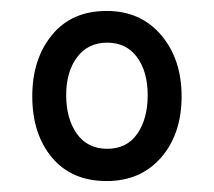

<svg xmlns="http://www.w3.org/2000/svg" viewBox="-20 -752 391 351"><path d="M175 -421Q111 -421 75 -464Q39 -507 39 -576Q39 -644 75 -688Q111 -732 175 -732Q237 -732 274.5 -688Q312 -644 312 -576Q312 -507 274.5 -464Q237 -421 175 -421ZM176 -480Q212 -480 231 -507.5Q250 -535 250 -578Q250 -621 230.5 -647.5Q211 -674 176 -674Q141 -674 121 -647.5Q101 -621 101 -578Q101 -535 120.5 -507.5Q140 -480 176 -480Z"/></svg>

Font: Noto Serif Hebrew Condensed ExtraBold
Style: Regular
Weight: 800
Width: 3
Designer: Monotype Design Team
Foundry: Monotype Imaging Inc.
Version: Version 2.004; ttfautohint (v1.8.4.7-5d5b)